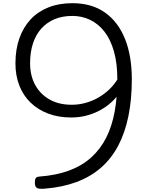

<svg xmlns="http://www.w3.org/2000/svg" viewBox="-20 -1172 958 1206"><path d="M435 -1152Q556 -1152 639 -1093.5Q722 -1035 765 -928Q808 -821 808 -674Q808 -547 786.5 -442Q765 -337 722 -256Q679 -175 613.5 -118Q548 -61 460 -28.5Q372 4 262 13Q224 16 212.5 9Q201 2 199 -18Q198 -41 203.5 -51.5Q209 -62 228 -63Q335 -71 416 -101.5Q497 -132 554.5 -184.5Q612 -237 648 -309Q684 -381 700.5 -472.5Q717 -564 717 -674Q717 -775 695.5 -850Q674 -925 635.5 -974Q597 -1023 545.5 -1047.5Q494 -1072 435 -1072Q372 -1072 323 -1051.5Q274 -1031 239.5 -992.5Q205 -954 187 -899Q169 -844 169 -775Q169 -697 201 -638.5Q233 -580 291.5 -547Q350 -514 430 -514Q473 -514 513 -524.5Q553 -535 588.5 -554Q624 -573 653.5 -598.5Q683 -624 705 -654.5Q727 -685 740 -720L768 -663Q751 -613 718 -571Q685 -529 640 -498.5Q595 -468 541 -451Q487 -434 428 -434Q347 -434 282.5 -458.5Q218 -483 172 -527.5Q126 -572 101.5 -634.5Q77 -697 77 -774Q77 -862 102 -932Q127 -1002 173 -1051Q219 -1100 285 -1126Q351 -1152 435 -1152Z"/></svg>

Font: Playwrite CL
Style: Regular
Weight: 400
Designer: Veronika Burian, José Scaglione
Foundry: TypeTogether
Version: Version 1.002